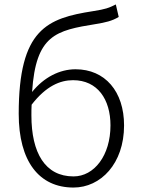

<svg xmlns="http://www.w3.org/2000/svg" viewBox="-20 -829 634 862"><path d="M310 -37C183 -37 121 -142 121 -311C121 -328 121 -344 122 -359C187 -443 250 -469 308 -469C418 -469 476 -383 476 -266C476 -131 403 -37 310 -37ZM500 -809C468 -793 455 -788 398 -779C192 -747 64 -699 64 -318C64 -105 155 13 310 13C432 13 537 -94 537 -266C537 -418 452 -518 319 -518C248 -518 177 -482 124 -416C141 -673 231 -692 410 -721C453 -728 484 -735 513 -753Z"/></svg>

Font: Noto Sans CJK Light
Style: Regular
Weight: 300
Designer: Ryoko NISHIZUKA (kana & ideographs); Paul D. Hunt (Latin, Greek & Cyrillic); Wenlong ZHANG (bopomofo); Sandoll Communica
Foundry: Adobe Systems Incorporated
Version: Version 1.000;PS 1;hotconv 1.0.78;makeotf.lib2.5.61930